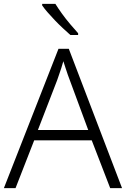

<svg xmlns="http://www.w3.org/2000/svg" viewBox="-20 -968 648 988"><path d="M547 0 452 -246H156L60 0H0L281 -717H334L608 0ZM339 -556Q335 -566 329 -583Q323 -600 317 -619Q311 -638 306 -653Q301 -636 295.5 -618Q290 -600 284 -584Q278 -568 274 -555L175 -299H434ZM265 -948Q278 -927 298 -899Q318 -871 341 -844Q364 -817 382 -797V-788H342Q324 -804 303 -823.5Q282 -843 262 -864Q242 -885 225 -904.5Q208 -924 197 -940V-948Z"/></svg>

Font: Noto Sans Thai Light
Style: Regular
Weight: 300
Designer: Monotype Design Team
Foundry: Monotype Imaging Inc.
Version: Version 2.001